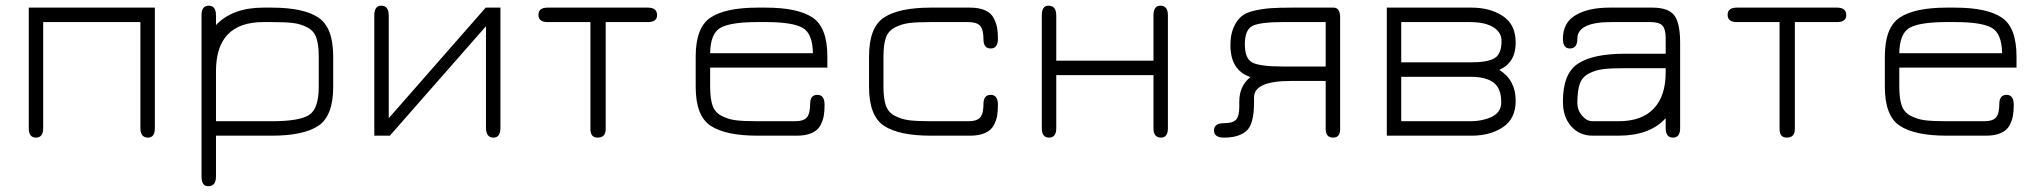

<svg xmlns="http://www.w3.org/2000/svg" viewBox="-20 -477 7173 675"><path d="M81.1 -450.2H524.4V-26.4Q524.4 6.8 500 6.8Q473.6 6.8 473.6 -26.4V-399.4H131.8V-26.4Q131.8 6.8 106.4 6.8Q81.1 6.8 81.1 -26.4Z M1100.6 -277.3Q1100.6 -319.3 1092.3 -343.8Q1084 -368.2 1061 -380.4Q1038.1 -392.6 1011.2 -396Q984.4 -399.4 934.6 -399.4H906.2Q739.3 -399.4 739.3 -226.6V-50.8H935.5Q1031.2 -50.8 1065.9 -72.3Q1100.6 -93.8 1100.6 -172.9ZM1151.4 -171.9Q1151.4 -69.3 1099.1 -34.7Q1046.9 0 935.5 0H739.3V143.6Q739.3 177.7 711.9 177.7Q688.5 177.7 688.5 143.6V-423.8Q688.5 -457 713.9 -457Q739.3 -457 739.3 -422.9V-388.7Q796.9 -450.2 906.2 -450.2H934.6Q1046.9 -450.2 1099.1 -415.5Q1151.4 -380.9 1151.4 -278.3Z M1739.3 -450.2V-27.3Q1739.3 6.8 1714.8 6.8Q1688.5 6.8 1688.5 -28.3V-384.8L1350.6 0H1295.9V-422.9Q1295.9 -457 1320.3 -457Q1346.7 -457 1346.7 -421.9V-61.5L1687.5 -450.2Z M2257.8 -450.2Q2290 -450.2 2290 -423.8Q2290 -399.4 2257.8 -399.4H2109.4V-23.4Q2109.4 6.8 2081.1 6.8Q2055.7 6.8 2055.7 -23.4V-399.4H1905.3Q1873 -399.4 1873 -424.8Q1873 -450.2 1905.3 -450.2Z M2888.7 -278.3V-239.3H2476.6V-172.9Q2476.6 -130.9 2484.9 -106.4Q2493.2 -82 2516.6 -69.8Q2540 -57.6 2566.9 -54.2Q2593.8 -50.8 2643.6 -50.8H2774.4Q2805.7 -50.8 2816.9 -64.5Q2828.1 -78.1 2828.1 -111.3Q2828.1 -143.6 2853.5 -143.6Q2878.9 -143.6 2878.9 -108.4Q2878.9 -85.9 2876 -69.3Q2873 -52.7 2863.8 -35.6Q2854.5 -18.6 2833.5 -9.3Q2812.5 0 2781.2 0H2643.6Q2531.2 0 2478.5 -34.7Q2425.8 -69.3 2425.8 -171.9V-278.3Q2425.8 -380.9 2478.5 -415.5Q2531.2 -450.2 2643.6 -450.2H2671.9Q2784.2 -450.2 2836.4 -415.5Q2888.7 -380.9 2888.7 -278.3ZM2671.9 -399.4H2643.6Q2548.8 -399.4 2513.2 -379.4Q2477.5 -359.4 2476.6 -290H2837.9Q2836.9 -359.4 2801.3 -379.4Q2765.6 -399.4 2671.9 -399.4Z M3390.6 0H3252.9Q3140.6 0 3087.9 -34.7Q3035.2 -69.3 3035.2 -171.9V-278.3Q3035.2 -380.9 3087.9 -415.5Q3140.6 -450.2 3252.9 -450.2H3390.6Q3421.9 -450.2 3442.9 -440.9Q3463.9 -431.6 3473.1 -414.1Q3482.4 -396.5 3485.4 -379.9Q3488.3 -363.3 3488.3 -340.8Q3488.3 -306.6 3462.9 -306.6Q3437.5 -306.6 3437.5 -338.9Q3437.5 -373 3425.8 -386.2Q3414.1 -399.4 3383.8 -399.4H3252.9Q3203.1 -399.4 3176.3 -396Q3149.4 -392.6 3126 -380.4Q3102.5 -368.2 3094.2 -343.8Q3085.9 -319.3 3085.9 -277.3V-172.9Q3085.9 -130.9 3094.2 -106.4Q3102.5 -82 3126 -69.8Q3149.4 -57.6 3176.3 -54.2Q3203.1 -50.8 3252.9 -50.8H3383.8Q3415 -50.8 3426.3 -64.5Q3437.5 -78.1 3437.5 -111.3Q3437.5 -143.6 3462.9 -143.6Q3488.3 -143.6 3488.3 -108.4Q3488.3 -85.9 3485.4 -69.3Q3482.4 -52.7 3473.1 -35.6Q3463.9 -18.6 3442.9 -9.3Q3421.9 0 3390.6 0Z M3693.4 -26.4Q3693.4 6.8 3668 6.8Q3642.6 6.8 3642.6 -26.4V-422.9Q3642.6 -457 3666 -457Q3693.4 -457 3693.4 -422.9V-263.7H4035.2V-422.9Q4035.2 -457 4059.6 -457Q4085.9 -457 4085.9 -422.9V-26.4Q4085.9 6.8 4061.5 6.8Q4035.2 6.8 4035.2 -26.4V-212.9H3693.4Z M4522.5 -450.2H4668Q4691.4 -450.2 4691.4 -416V-23.4Q4691.4 6.8 4667 6.8Q4640.6 6.8 4640.6 -23.4V-192.4H4518.6Q4388.7 -192.4 4388.7 -134.8V-116.2Q4388.7 -40 4361.8 -16.6Q4335 6.8 4283.2 6.8Q4248 6.8 4248 -18.6Q4248 -43.9 4283.2 -43.9Q4314.5 -43.9 4325.7 -56.6Q4336.9 -69.3 4336.9 -101.6V-120.1Q4336.9 -174.8 4376 -206.1Q4305.7 -229.5 4305.7 -318.4Q4305.7 -354.5 4316.4 -379.4Q4327.1 -404.3 4343.3 -418.5Q4359.4 -432.6 4389.6 -439.5Q4419.9 -446.3 4447.8 -448.2Q4475.6 -450.2 4522.5 -450.2ZM4490.2 -243.2H4640.6V-399.4H4490.2Q4411.1 -399.4 4383.8 -386.2Q4356.4 -373 4356.4 -321.3Q4356.4 -269.5 4384.3 -256.3Q4412.1 -243.2 4490.2 -243.2Z M4855.5 -450.2H5153.3Q5218.8 -450.2 5263.7 -420.4Q5308.6 -390.6 5308.6 -327.1Q5308.6 -256.8 5251 -231.4Q5308.6 -195.3 5308.6 -123Q5308.6 -59.6 5263.7 -29.8Q5218.8 0 5153.3 0H4855.5ZM4906.2 -207V-50.8H5146.5Q5193.4 -50.8 5225.6 -66.9Q5257.8 -83 5257.8 -117.2Q5257.8 -167 5230.5 -187Q5203.1 -207 5150.4 -207ZM4906.2 -399.4V-257.8H5150.4Q5210 -257.8 5234.4 -272.5Q5258.8 -287.1 5258.8 -333Q5258.8 -363.3 5230 -381.3Q5201.2 -399.4 5146.5 -399.4Z M5692.4 -237.3Q5642.6 -237.3 5615.7 -233.9Q5588.9 -230.5 5565.4 -218.3Q5542 -206.1 5533.7 -181.6Q5525.4 -157.2 5525.4 -115.2Q5525.4 -89.8 5542 -70.3Q5558.6 -50.8 5579.1 -50.8H5669.9Q5752 -50.8 5793.9 -95.2Q5835.9 -139.6 5835.9 -222.7V-237.3ZM5692.4 -288.1H5835.9V-343.8Q5835.9 -374 5824.7 -386.7Q5813.5 -399.4 5782.2 -399.4H5644.5Q5525.4 -399.4 5525.4 -340.8Q5525.4 -306.6 5499 -306.6Q5474.6 -306.6 5474.6 -340.8Q5474.6 -397.5 5519.5 -423.8Q5564.5 -450.2 5637.7 -450.2H5789.1Q5845.7 -450.2 5866.2 -422.9Q5886.7 -395.5 5886.7 -327.1V-26.4Q5886.7 6.8 5861.3 6.8Q5835.9 6.8 5835.9 -27.3V-61.5Q5780.3 0 5669.9 0H5579.1Q5533.2 0 5503.9 -32.7Q5474.6 -65.4 5474.6 -120.1Q5474.6 -218.8 5527.8 -253.4Q5581.1 -288.1 5692.4 -288.1Z M6438.5 -450.2Q6470.7 -450.2 6470.7 -423.8Q6470.7 -399.4 6438.5 -399.4H6290V-23.4Q6290 6.8 6261.7 6.8Q6236.3 6.8 6236.3 -23.4V-399.4H6085.9Q6053.7 -399.4 6053.7 -424.8Q6053.7 -450.2 6085.9 -450.2Z M7069.3 -278.3V-239.3H6657.2V-172.9Q6657.2 -130.9 6665.5 -106.4Q6673.8 -82 6697.3 -69.8Q6720.7 -57.6 6747.6 -54.2Q6774.4 -50.8 6824.2 -50.8H6955.1Q6986.3 -50.8 6997.6 -64.5Q7008.8 -78.1 7008.8 -111.3Q7008.8 -143.6 7034.2 -143.6Q7059.6 -143.6 7059.6 -108.4Q7059.6 -85.9 7056.6 -69.3Q7053.7 -52.7 7044.4 -35.6Q7035.2 -18.6 7014.2 -9.3Q6993.2 0 6961.9 0H6824.2Q6711.9 0 6659.2 -34.7Q6606.4 -69.3 6606.4 -171.9V-278.3Q6606.4 -380.9 6659.2 -415.5Q6711.9 -450.2 6824.2 -450.2H6852.5Q6964.8 -450.2 7017.1 -415.5Q7069.3 -380.9 7069.3 -278.3ZM6852.5 -399.4H6824.2Q6729.5 -399.4 6693.8 -379.4Q6658.2 -359.4 6657.2 -290H7018.6Q7017.6 -359.4 6981.9 -379.4Q6946.3 -399.4 6852.5 -399.4Z"/></svg>

Font: Jura
Style: Book
Weight: 400
Version: Version 2.3